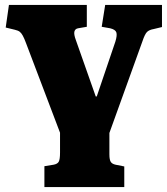

<svg xmlns="http://www.w3.org/2000/svg" viewBox="-20 -535 675 774"><path d="M159 219V135L196 129Q212 126 217 116.5Q222 107 222 80V0L85 -361Q78 -380 72 -391Q66 -402 59.5 -407Q53 -412 40 -415L3 -424L16 -515H330V-427L295 -421Q283 -419 280 -408Q277 -397 286 -373L366 -146H370L445 -367Q453 -393 449 -404.5Q445 -416 424 -421L390 -427L404 -515H633V-426L600 -418Q582 -415 573 -406.5Q564 -398 554 -368L421 1V87Q421 109 426.5 117.5Q432 126 446 129L481 136V219Z"/></svg>

Font: Literata ExtraBold
Style: Regular
Weight: 800
Designer: Latin by Veronika Burian and Jose Scaglione. Greek by Irene Vlachou. Cyrillic by Vera Evstafieva.
Foundry: TypeTogether
Version: Version 3.103;gftools[0.9.29]